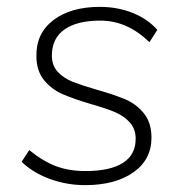

<svg xmlns="http://www.w3.org/2000/svg" viewBox="-20 -532 532 559"><path d="M43 -61 65 -95Q106 -62 143.5 -48Q181 -34 229 -34Q300 -34 337.5 -57.5Q375 -81 375 -128Q375 -157 357.5 -176Q340 -195 315 -205.5Q290 -216 245 -229Q194 -244 162 -258Q130 -272 108 -299Q86 -326 86 -369Q85 -435 135.5 -473.5Q186 -512 271 -512Q322 -512 366 -494.5Q410 -477 438 -445L415 -409Q351 -472 272 -472Q204 -472 167.5 -446Q131 -420 131 -370Q131 -341 148.5 -322.5Q166 -304 191.5 -294Q217 -284 261 -271Q314 -256 345.5 -242.5Q377 -229 399 -202Q421 -175 421 -131Q421 -67 368 -30Q315 7 228 7Q174 7 125 -11Q76 -29 43 -61Z"/></svg>

Font: Muli ExtraLight
Style: Italic
Weight: 275
Italic angle: -4.541°
Designer: Vernon Adams
Foundry: Vernon Adams
Version: Version 2.001